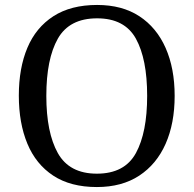

<svg xmlns="http://www.w3.org/2000/svg" viewBox="-20 -745 782 775"><path d="M371 10Q265 10 195 -36Q125 -82 90.5 -165Q56 -248 56 -359Q56 -470 90.5 -552Q125 -634 195.5 -679.5Q266 -725 372 -725Q473 -725 542.5 -679.5Q612 -634 648.5 -551.5Q685 -469 685 -358Q685 -247 648.5 -164.5Q612 -82 542 -36Q472 10 371 10ZM371 -44Q483 -44 528.5 -127Q574 -210 574 -358Q574 -507 528.5 -589Q483 -671 372 -671Q260 -671 213.5 -589Q167 -507 167 -358Q167 -210 213.5 -127Q260 -44 371 -44Z"/></svg>

Font: NotoSerif-Regular
Style: Regular
Weight: 400
Designer: Monotype Design Team
Foundry: Monotype Imaging Inc.
Version: Version 2.007; ttfautohint (v1.8) -l 8 -r 50 -G 200 -x 14 -D